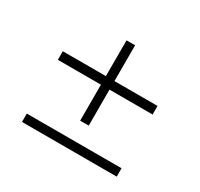

<svg xmlns="http://www.w3.org/2000/svg" viewBox="-114 -752 829 795"><g transform="rotate(30 300.0 -354.5)"><path d="M280 -225V-397H74V-438H280V-609H321V-438H527V-397H321V-225ZM74 -100V-140H527V-100Z"/></g></svg>

Font: SUSE Thin ExtraLight
Style: Regular
Weight: 250
Version: Version 1.000